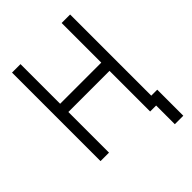

<svg xmlns="http://www.w3.org/2000/svg" viewBox="-244 -824 1089 1089"><g transform="rotate(-45 300.0 -280.0)"><path d="M57 0V-710H125V-392H455V-710H523V-59H571V150H503V0H455V-326H125V0Z"/></g></svg>

Font: Geist Mono Light
Style: Regular
Weight: 300
Monospace: yes
Designer: Basement.studio, Andrés Briganti, Mateo Zaragoza
Foundry: Basement.studio, Vercel, Andrés Briganti, Guido Ferreyra, Mateo Zaragoza
Version: Version 1.500; ttfautohint (v1.8.4.7-5d5b)